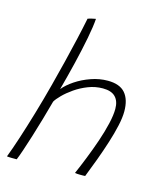

<svg xmlns="http://www.w3.org/2000/svg" viewBox="-110 -807 782 905"><g transform="rotate(15 281.0 -354.0)"><path d="M56.5 14.5Q51.5 14.5 44.8 14.5Q38 14.5 31 14.5Q24.5 14.5 18 14Q11.5 13.5 8.5 13Q24 -27 43.5 -86.8Q63 -146.5 84.2 -218.2Q105.5 -290 125.5 -366.5Q142 -428.5 157 -490Q172 -551.5 185 -608Q198 -664.5 207.5 -712Q211.5 -713.5 216.8 -715Q222 -716.5 227.8 -717.8Q233.5 -719 238.2 -720Q243 -721 246 -721.5Q243.5 -684 232 -624.5Q220.5 -565 203.8 -495.5Q187 -426 168.5 -358Q188 -382 221 -404Q254 -426 294.5 -440.2Q335 -454.5 376 -454.5Q434.5 -454.5 461.2 -423.5Q488 -392.5 488 -334.5Q488 -304.5 479 -263.8Q470 -223 455.2 -176.8Q440.5 -130.5 423 -83.2Q405.5 -36 388.5 7Q383.5 7.5 376.5 7.5Q369.5 7.5 362.5 7.5Q348.5 7.5 338.5 5.5Q355 -32 373.2 -78Q391.5 -124 407.8 -171.5Q424 -219 434 -261.8Q444 -304.5 444 -335Q444 -373 424.2 -393.2Q404.5 -413.5 363 -413.5Q326 -413.5 291.5 -400Q257 -386.5 228.2 -366.5Q199.5 -346.5 179.5 -326.2Q159.5 -306 152 -292.5Q140 -248.5 126.5 -201.5Q113 -154.5 99.5 -111.5Q86 -68.5 74.8 -35.2Q63.5 -2 56.5 14.5Z"/></g></svg>

Font: Grandstander Thin Thin
Style: Italic
Weight: 250
Italic angle: -15°
Version: Version 1.200